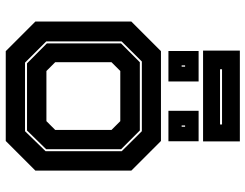

<svg xmlns="http://www.w3.org/2000/svg" viewBox="-113 -741 854 668"><g transform="rotate(90 314.0 -407.0)"><path d="M158 0 55 -103V-437L158 -540H470.5L573.5 -437V-103L470.5 0ZM198 -67H436.5L506 -138.5V-403.5L436.5 -473.5H194L124 -403V-141ZM200.5 -74 131 -143V-401L196.5 -466.5H434L499 -401.5V-140.5L434 -74ZM227 -141.5H401.5L432 -172V-368L401.5 -398.5H227L196.5 -368V-172ZM365.5 -566V-671H471.5V-566ZM157.5 -566V-671H263.5V-566ZM207.5 -612H212V-624H207.5ZM416.5 -612H421V-624H416.5ZM156 -686.5V-814.5H472V-686.5ZM221 -745.5H413V-752.5H221Z"/></g></svg>

Font: Tourney ExtraBold
Style: Regular
Weight: 800
Designer: Tyler Finck
Foundry: Etcetera Type Co
Version: Version 1.015